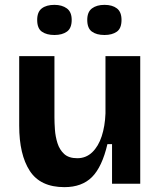

<svg xmlns="http://www.w3.org/2000/svg" viewBox="-20 -756 664 790"><path d="M245 14Q146 14 102.5 -53Q59 -120 59 -239V-525H204V-273Q204 -251 206 -222.5Q208 -194 216.5 -167Q225 -140 244 -122.5Q263 -105 298 -105Q334 -105 359.5 -129.5Q385 -154 398.5 -195.5Q412 -237 414 -289V-525H557V0H441V-163H422Q400 -69 358.5 -27.5Q317 14 245 14ZM410 -612Q377 -612 358 -626Q339 -640 339 -674Q339 -707 358.5 -721.5Q378 -736 410 -736Q442 -736 461 -721.5Q480 -707 480 -674Q480 -639 460.5 -625.5Q441 -612 410 -612ZM204 -612Q172 -612 152.5 -625.5Q133 -639 133 -674Q133 -707 152 -721.5Q171 -736 204 -736Q235 -736 255 -721.5Q275 -707 275 -674Q275 -640 255.5 -626Q236 -612 204 -612Z"/></svg>

Font: Bricolage Grotesque 10pt Bricolage Grotesque 10pt Regular
Style: Bold
Weight: 700
Designer: Mathieu Triay
Foundry: Atelier Triay
Version: Version 1.000; ttfautohint (v1.8.4.7-5d5b);gftools[0.9.32]